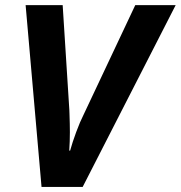

<svg xmlns="http://www.w3.org/2000/svg" viewBox="-20 -734 710 754"><path d="M80.6 -713.9H226.1L252.4 -300.8L252.9 -286.6Q254.4 -245.6 254.4 -214.8Q254.4 -178.2 252 -142.6H255.4Q264.2 -174.8 279.3 -215.6Q294.4 -256.3 307.6 -282.2L511.2 -713.9H669.9L304.7 0H143.1Z"/></svg>

Font: Viking Open Sans
Style: Bold Italic
Weight: 700
Italic angle: -12°
Foundry: Ascender Corporation
Version: Version 2.000